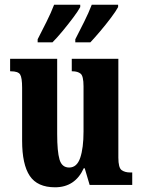

<svg xmlns="http://www.w3.org/2000/svg" viewBox="-20 -786 604 816"><path d="M214 10Q139 10 106.5 -38.5Q74 -87 74 -188V-413Q74 -456 65.5 -469.5Q57 -483 26 -483H23V-536H223V-216Q223 -142 233 -108Q243 -74 274 -74Q307 -74 321 -115.5Q335 -157 335 -227V-419Q335 -463 322.5 -473Q310 -483 288 -483H285V-536H483V-116Q483 -73 497 -63Q511 -53 533 -53H542V0H361L340 -71H336Q299 10 214 10ZM300 -619Q318 -654 337.5 -693Q357 -732 370 -766H482V-756Q473 -739 452 -711Q431 -683 406.5 -654Q382 -625 364 -606H300ZM140 -619Q158 -654 177.5 -693Q197 -732 210 -766H321V-756Q312 -739 291 -711Q270 -683 246 -654Q222 -625 203 -606H140Z"/></svg>

Font: Noto Serif Khmer ExtraCondensed ExtraBold
Style: Regular
Weight: 800
Width: 2
Designer: Danh Hong and the Monotype Design Team
Foundry: Monotype Imaging Inc.
Version: Version 2.004; ttfautohint (v1.8.4.7-5d5b)